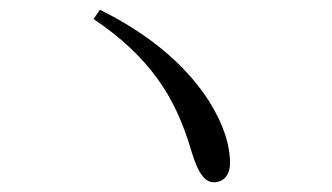

<svg xmlns="http://www.w3.org/2000/svg" viewBox="-20 -555 682 394"><path d="M419 -181C438 -181 452 -195 452 -220C452 -260 437 -303 408 -349C359 -424 284 -486 185 -535L172 -516C227 -479 270 -439 302 -395C333 -353 356 -303 373 -244C380 -221 387 -205 394 -196C401 -186 409 -181 419 -181Z"/></svg>

Font: AllPunType Light
Style: Regular
Weight: 300
Version: 1.0